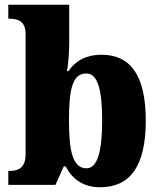

<svg xmlns="http://www.w3.org/2000/svg" viewBox="-20 -780 674 810"><path d="M402 10C527 10 595 -76 595 -271C595 -464 529 -549 409 -549C338 -549 295 -519 269 -480H263C268 -512 272 -560 272 -597V-760H15V-701H19C58 -701 88 -690 88 -635V-129C88 -68 52 -59 21 -59H15V0H214L249 -78H257C284 -26 330 10 402 10ZM345 -70C287 -70 271 -142 271 -271C271 -405 286 -470 344 -470C391 -470 411 -405 411 -272C411 -142 391 -70 345 -70Z"/></svg>

Font: Noto Serif Sinhala SemiCondensed Black
Style: Regular
Weight: 900
Width: 4
Designer: Jelle Bosma - Monotype Design Team
Foundry: Monotype Imaging Inc.
Version: Version 2.007